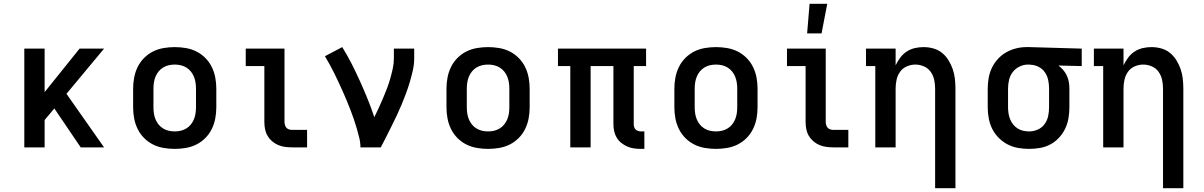

<svg xmlns="http://www.w3.org/2000/svg" viewBox="-20 -776 6340 1011"><path d="M108 0V-520H215V-291L399 -520H528L330 -282L528 0H405L266 -205L215 -144V0Z M900 8Q871 8 841.5 3Q812 -2 786 -15Q760 -28 739 -49Q718 -70 705 -96.5Q692 -123 686.5 -152Q681 -181 681 -210V-310Q681 -339 686.5 -368Q692 -397 705 -423.5Q718 -450 739 -471Q760 -492 786 -505Q812 -518 841.5 -523Q871 -528 900 -528Q929 -528 958.5 -523Q988 -518 1014 -505Q1040 -492 1061 -471Q1082 -450 1095 -423.5Q1108 -397 1113.5 -368Q1119 -339 1119 -310V-210Q1119 -181 1113.5 -152Q1108 -123 1095 -96.5Q1082 -70 1061 -49Q1040 -28 1014 -15Q988 -2 958.5 3Q929 8 900 8ZM900 -84Q916 -84 931.5 -87.5Q947 -91 961 -99.5Q975 -108 985 -120.5Q995 -133 1001 -147.5Q1007 -162 1009.5 -178Q1012 -194 1012 -210V-310Q1012 -326 1009.5 -342Q1007 -358 1001 -372.5Q995 -387 985 -399.5Q975 -412 961 -420.5Q947 -429 931.5 -432.5Q916 -436 900 -436Q884 -436 868.5 -432.5Q853 -429 839 -420.5Q825 -412 815 -399.5Q805 -387 799 -372.5Q793 -358 790.5 -342Q788 -326 788 -310V-210Q788 -194 790.5 -178Q793 -162 799 -147.5Q805 -133 815 -120.5Q825 -108 839 -99.5Q853 -91 868.5 -87.5Q884 -84 900 -84Z M1519 0Q1500 0 1481 -2.5Q1462 -5 1444.5 -12.5Q1427 -20 1412.5 -32.5Q1398 -45 1388.5 -61.5Q1379 -78 1375.5 -96.5Q1372 -115 1372 -134V-428H1274V-520H1478V-134Q1478 -126 1480.5 -117.5Q1483 -109 1488.5 -103Q1494 -97 1502 -94.5Q1510 -92 1519 -92H1597V0Z M1878 0Q1878 -26 1871.5 -51.5Q1865 -77 1858 -101.5Q1851 -126 1842.5 -150.5Q1834 -175 1824.5 -199.5Q1815 -224 1805 -248Q1795 -272 1784.5 -295.5Q1774 -319 1763 -342.5Q1752 -366 1740.5 -389.5Q1729 -413 1716.5 -435.5Q1704 -458 1691 -480L1782 -528Q1809 -485 1832 -439.5Q1855 -394 1876 -347.5Q1897 -301 1916 -254Q1935 -207 1951 -159Q1963 -183 1974.5 -208Q1986 -233 1996.5 -258Q2007 -283 2017 -308.5Q2027 -334 2034.5 -360.5Q2042 -387 2048 -414Q2054 -441 2054 -468V-520H2161V-468Q2161 -437 2154 -406Q2147 -375 2138 -344.5Q2129 -314 2118 -284.5Q2107 -255 2095 -226Q2083 -197 2069.5 -168.5Q2056 -140 2042 -112Q2028 -84 2014 -56Q2000 -28 1985 0Z M2550 8Q2521 8 2491.5 3Q2462 -2 2436 -15Q2410 -28 2389 -49Q2368 -70 2355 -96.5Q2342 -123 2336.5 -152Q2331 -181 2331 -210V-310Q2331 -339 2336.5 -368Q2342 -397 2355 -423.5Q2368 -450 2389 -471Q2410 -492 2436 -505Q2462 -518 2491.5 -523Q2521 -528 2550 -528Q2579 -528 2608.5 -523Q2638 -518 2664 -505Q2690 -492 2711 -471Q2732 -450 2745 -423.5Q2758 -397 2763.5 -368Q2769 -339 2769 -310V-210Q2769 -181 2763.5 -152Q2758 -123 2745 -96.5Q2732 -70 2711 -49Q2690 -28 2664 -15Q2638 -2 2608.5 3Q2579 8 2550 8ZM2550 -84Q2566 -84 2581.5 -87.5Q2597 -91 2611 -99.5Q2625 -108 2635 -120.5Q2645 -133 2651 -147.5Q2657 -162 2659.5 -178Q2662 -194 2662 -210V-310Q2662 -326 2659.5 -342Q2657 -358 2651 -372.5Q2645 -387 2635 -399.5Q2625 -412 2611 -420.5Q2597 -429 2581.5 -432.5Q2566 -436 2550 -436Q2534 -436 2518.5 -432.5Q2503 -429 2489 -420.5Q2475 -412 2465 -399.5Q2455 -387 2449 -372.5Q2443 -358 2440.5 -342Q2438 -326 2438 -310V-210Q2438 -194 2440.5 -178Q2443 -162 2449 -147.5Q2455 -133 2465 -120.5Q2475 -108 2489 -99.5Q2503 -91 2518.5 -87.5Q2534 -84 2550 -84Z M3355 8Q3336 8 3318 5.5Q3300 3 3283 -4.5Q3266 -12 3251.5 -23.5Q3237 -35 3227.5 -51Q3218 -67 3214 -85Q3210 -103 3210 -122V-428H3090V0H2983V-428H2918V-520H3382V-428H3317V-122Q3317 -114 3319.5 -106.5Q3322 -99 3327 -94Q3332 -89 3339.5 -86.5Q3347 -84 3355 -84H3373V8Z M3750 8Q3721 8 3691.5 3Q3662 -2 3636 -15Q3610 -28 3589 -49Q3568 -70 3555 -96.5Q3542 -123 3536.5 -152Q3531 -181 3531 -210V-310Q3531 -339 3536.5 -368Q3542 -397 3555 -423.5Q3568 -450 3589 -471Q3610 -492 3636 -505Q3662 -518 3691.5 -523Q3721 -528 3750 -528Q3779 -528 3808.5 -523Q3838 -518 3864 -505Q3890 -492 3911 -471Q3932 -450 3945 -423.5Q3958 -397 3963.5 -368Q3969 -339 3969 -310V-210Q3969 -181 3963.5 -152Q3958 -123 3945 -96.5Q3932 -70 3911 -49Q3890 -28 3864 -15Q3838 -2 3808.5 3Q3779 8 3750 8ZM3750 -84Q3766 -84 3781.5 -87.5Q3797 -91 3811 -99.5Q3825 -108 3835 -120.5Q3845 -133 3851 -147.5Q3857 -162 3859.5 -178Q3862 -194 3862 -210V-310Q3862 -326 3859.5 -342Q3857 -358 3851 -372.5Q3845 -387 3835 -399.5Q3825 -412 3811 -420.5Q3797 -429 3781.5 -432.5Q3766 -436 3750 -436Q3734 -436 3718.5 -432.5Q3703 -429 3689 -420.5Q3675 -412 3665 -399.5Q3655 -387 3649 -372.5Q3643 -358 3640.5 -342Q3638 -326 3638 -310V-210Q3638 -194 3640.5 -178Q3643 -162 3649 -147.5Q3655 -133 3665 -120.5Q3675 -108 3689 -99.5Q3703 -91 3718.5 -87.5Q3734 -84 3750 -84Z M4369 0Q4350 0 4331 -2.5Q4312 -5 4294.5 -12.5Q4277 -20 4262.5 -32.5Q4248 -45 4238.5 -61.5Q4229 -78 4225.5 -96.5Q4222 -115 4222 -134V-428H4124V-520H4328V-134Q4328 -126 4330.5 -117.5Q4333 -109 4338.5 -103Q4344 -97 4352 -94.5Q4360 -92 4369 -92H4447V0ZM4230 -600 4243 -756H4336L4306 -600Z M4904 215V-310Q4904 -333 4899 -356Q4894 -379 4880.5 -398Q4867 -417 4845 -426.5Q4823 -436 4800 -436Q4777 -436 4755 -426.5Q4733 -417 4719.5 -398Q4706 -379 4701 -356Q4696 -333 4696 -310V0H4589V-428H4540V-520H4696V-432Q4706 -453 4720 -472Q4734 -491 4753.5 -504Q4773 -517 4796 -522.5Q4819 -528 4843 -528Q4869 -528 4894.5 -521Q4920 -514 4940 -498Q4960 -482 4974 -459.5Q4988 -437 4996.5 -412.5Q5005 -388 5008 -362Q5011 -336 5011 -310V215Z M5399 8Q5370 8 5341 3Q5312 -2 5286 -15.5Q5260 -29 5239 -50Q5218 -71 5205 -97Q5192 -123 5186.5 -152Q5181 -181 5181 -210V-310Q5181 -338 5186 -366Q5191 -394 5203 -419Q5215 -444 5234 -465Q5253 -486 5277.5 -500Q5302 -514 5329.5 -521Q5357 -528 5385 -528H5400L5676 -520V-428L5553 -431Q5567 -421 5578.5 -407.5Q5590 -394 5597.5 -378Q5605 -362 5608 -344.5Q5611 -327 5611 -310V-210Q5611 -181 5606 -152.5Q5601 -124 5588.5 -98Q5576 -72 5556 -50.5Q5536 -29 5510.5 -15.5Q5485 -2 5456.5 3Q5428 8 5399 8ZM5399 -84Q5422 -84 5444 -93.5Q5466 -103 5480 -122Q5494 -141 5499 -164Q5504 -187 5504 -210V-310Q5504 -332 5499.5 -354Q5495 -376 5482.5 -394.5Q5470 -413 5450 -423.5Q5430 -434 5408 -435L5400 -436H5393Q5370 -436 5348.5 -425.5Q5327 -415 5313 -397Q5299 -379 5293.5 -356Q5288 -333 5288 -310V-210Q5288 -194 5290.5 -178.5Q5293 -163 5299 -148Q5305 -133 5315 -120.5Q5325 -108 5338.5 -99.5Q5352 -91 5367.5 -87.5Q5383 -84 5399 -84Z M6104 215V-310Q6104 -333 6099 -356Q6094 -379 6080.5 -398Q6067 -417 6045 -426.5Q6023 -436 6000 -436Q5977 -436 5955 -426.5Q5933 -417 5919.5 -398Q5906 -379 5901 -356Q5896 -333 5896 -310V0H5789V-428H5740V-520H5896V-432Q5906 -453 5920 -472Q5934 -491 5953.5 -504Q5973 -517 5996 -522.5Q6019 -528 6043 -528Q6069 -528 6094.5 -521Q6120 -514 6140 -498Q6160 -482 6174 -459.5Q6188 -437 6196.5 -412.5Q6205 -388 6208 -362Q6211 -336 6211 -310V215Z"/></svg>

Font: Iosevka Etoile Semibold
Style: Regular
Weight: 600
Designer: Belleve Invis
Foundry: Belleve Invis
Version: Version 22.1.2; ttfautohint (v1.8.4)